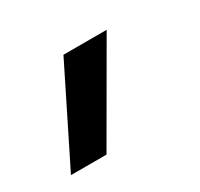

<svg xmlns="http://www.w3.org/2000/svg" viewBox="-57 -851 316 304"><g transform="rotate(-30 100.5 -698.5)"><path d="M64 -613H-1L84 -784H163Z"/></g></svg>

Font: Be Vietnam Pro Light
Style: Regular
Weight: 300
Designer: Lam Bao, Tony Le, Vietanh Nguyen
Foundry: Yellow Type Foundry
Version: Version 1.002; ttfautohint (v1.8.3)